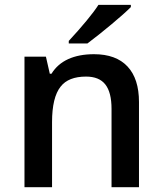

<svg xmlns="http://www.w3.org/2000/svg" viewBox="-20 -776 674 796"><path d="M81.5 -541H170.4L186.5 -470.2H193.4Q218.3 -510.7 262.9 -531Q307.6 -551.3 369.6 -551.3Q460.9 -551.3 508.5 -500.5Q556.2 -449.7 556.2 -353V0H442.4V-324.7Q442.4 -393.1 416.7 -425.8Q391.1 -458.5 336.9 -458.5Q263.7 -458.5 231.4 -417Q195.8 -372.6 195.8 -269.5V0H81.5ZM388.2 -755.9H522.5V-746.6Q496.1 -720.2 442.6 -675.5Q389.2 -630.9 342.3 -595.7H265.1V-606.4Q305.2 -649.4 338.6 -689.9Q372.1 -730.5 388.2 -755.9Z"/></svg>

Font: Viking Open Sans Light
Style: Bold
Weight: 600
Foundry: Ascender Corporation
Version: Version 2.001